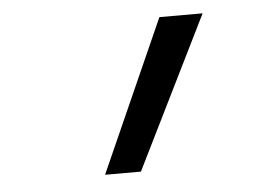

<svg xmlns="http://www.w3.org/2000/svg" viewBox="-35 -815 570 416"><g transform="rotate(-5 250.0 -607.0)"><path d="M178 -442 325 -772H419L256 -442Z"/></g></svg>

Font: Iosevka Term Curly Oblique
Style: Regular
Weight: 400
Italic angle: -9°
Designer: Belleve Invis
Foundry: Belleve Invis
Version: Version 32.3.0